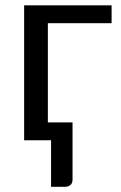

<svg xmlns="http://www.w3.org/2000/svg" viewBox="-20 -526 454 720"><path d="M226 174.5H171.5V0H70.5V-506H398.5V-439H159.5V-67H252V147.5Q252 172 226 174.5Z"/></svg>

Font: Verano Sans
Style: Regular
Weight: 400
Designer: Lukasz Dziedzic with Adam Twardoch and Botio Nikoltchev
Foundry: tyPoland Lukasz Dziedzic
Version: Version 3.001;December 28, 2019;FontCreator 12.0.0.2547 64-b